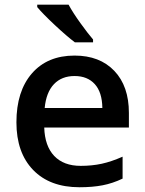

<svg xmlns="http://www.w3.org/2000/svg" viewBox="-20 -786 616 816"><path d="M49.8 0ZM317.9 9.8Q191.9 9.8 120.8 -63.7Q49.8 -137.2 49.8 -266.1Q49.8 -398.4 115.7 -474.1Q181.6 -549.8 296.9 -549.8Q403.8 -549.8 465.8 -484.9Q527.8 -419.9 527.8 -306.2V-244.1H168Q170.4 -165.5 210.4 -123.3Q250.5 -81.1 323.2 -81.1Q371.1 -81.1 412.4 -90.1Q453.6 -99.1 501 -120.1V-26.9Q459 -6.8 416 1.5Q373 9.8 317.9 9.8ZM296.9 -462.9Q242.2 -462.9 209.2 -428.2Q176.3 -393.6 169.9 -327.1H415Q414.1 -394 382.8 -428.5Q351.6 -462.9 296.9 -462.9ZM298.3 -606Q264.6 -631.3 213.1 -679.4Q161.6 -727.5 138.2 -755.9V-766.1H271.5Q290 -731.9 322 -687.5Q354 -643.1 375.5 -618.2V-606Z"/></svg>

Font: Open Sans Semibold
Style: Regular
Weight: 600
Foundry: Ascender Corporation
Version: Version 1.10; ttfautohint (v1.5.65-e2d9)